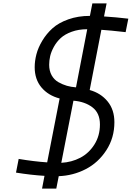

<svg xmlns="http://www.w3.org/2000/svg" viewBox="-20 -1020 770 1123"><path d="M588.5 -923.8Q659.5 -919.3 730.5 -910.8L714.8 -832Q623 -842.4 572.9 -845.7L504.6 -493.5Q569.7 -475.3 609.4 -426.8Q649.1 -378.3 649.1 -305.3Q649.1 -214.2 602.2 -141.6Q555.3 -69 481.8 -30.9Q408.2 7.2 323.6 10.4L309.2 83.3H225.9L240.2 8.5Q162.8 3.9 73.6 -10.4L89.2 -90.5Q179 -75.5 255.9 -70.3L328.8 -444Q261.7 -461.6 222.3 -508.8Q182.9 -556 182.9 -627Q182.9 -663.4 193 -702.5Q203.1 -741.5 227.5 -782.2Q252 -822.9 287.4 -854.8Q322.9 -886.7 379.9 -906.9Q436.8 -927.1 505.9 -927.1L520.2 -1000H603.5ZM490.2 -849Q439.5 -849 399.4 -834.3Q359.4 -819.7 335.3 -797.5Q311.2 -775.4 295.2 -746.4Q279.3 -717.4 273.4 -691.7Q267.6 -666 267.6 -641.3Q267.6 -605.5 282.2 -579.4Q296.9 -553.4 321.6 -539.4Q346.4 -525.4 371.4 -518.2Q396.5 -511.1 424.5 -509.1ZM338.5 -67.7Q399.1 -71 449.5 -97.3Q500 -123.7 532.2 -174.8Q564.5 -225.9 564.5 -292.3Q564.5 -358.7 520.5 -392.3Q476.6 -425.8 409.5 -431Z"/></svg>

Font: Monoid
Style: Italic
Weight: 400
Width: 4
Italic angle: -11°
Monospace: yes
Version: Version 0.61